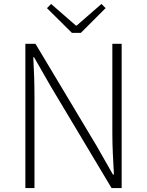

<svg xmlns="http://www.w3.org/2000/svg" viewBox="-20 -949 741 969"><path d="M108 0V-728H159L468 -212L550 -68H555Q552 -121 549.5 -173.5Q547 -226 547 -278V-728H594V0H543L235 -515L152 -660H148Q151 -608 152.5 -558Q154 -508 154 -455V0ZM343 -783 217 -908 238 -929 363 -820H367L492 -929L513 -908L388 -783Z"/></svg>

Font: Noto Sans KR ExtraLight
Style: Regular
Weight: 250
Designer: Ryoko NISHIZUKA  (kana, bopomofo & ideographs); Paul D. Hunt (Latin, Greek & Cyrillic); Sandoll Communications , Soo-you
Foundry: Adobe
Version: Version 2.004-H2;hotconv 1.0.118;makeotfexe 2.5.65603